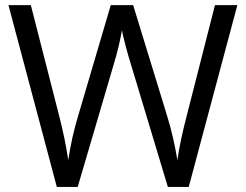

<svg xmlns="http://www.w3.org/2000/svg" viewBox="-20 -734 966 754"><path d="M721.2 0H639.2L495.1 -478Q484.9 -509.8 472.2 -558.1Q459.5 -606.4 459 -616.2Q448.2 -551.8 424.8 -475.1L285.2 0H203.1L13.2 -713.9H101.1L213.9 -272.9Q237.3 -180.2 248 -105Q261.2 -194.3 287.1 -279.8L415 -713.9H502.9L637.2 -275.9Q660.6 -200.2 676.8 -105Q686 -174.3 711.9 -273.9L824.2 -713.9H912.1Z"/></svg>

Font: f01333215
Style: Regular
Weight: 400
Foundry: Ascender Corporation
Version: Version 1.10